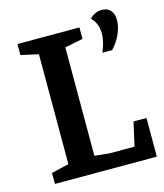

<svg xmlns="http://www.w3.org/2000/svg" viewBox="-106 -778 735 859"><g transform="rotate(-15 261.5 -349.0)"><path d="M42 0V-51L123 -70V-579L42 -597V-648H329V-595L245 -578V-76L313 -69H429L454 -179H514V0ZM399 -512Q408 -533 413.5 -555Q419 -577 419 -597Q419 -619 412 -637.5Q405 -656 389 -672Q399 -684 413.5 -691Q428 -698 445 -698Q472 -698 486 -681.5Q500 -665 500 -637Q500 -608 485.5 -574Q471 -540 444 -512Z"/></g></svg>

Font: Faustina SemiBold
Style: Regular
Weight: 600
Designer: Alfonso Garcia
Foundry: http://www.omnibus-type.com
Version: Version 1.200